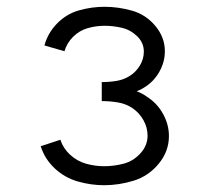

<svg xmlns="http://www.w3.org/2000/svg" viewBox="-20 -838 615 566"><path d="M287 -292Q248 -292 209.5 -303Q171 -314 141.5 -341.5Q112 -369 100 -407L158 -426Q166 -401 186.5 -382Q207 -363 233.5 -355.5Q260 -348 287 -348Q316 -348 344.5 -355.5Q373 -363 394 -386Q415 -409 415 -438Q415 -462 403 -483.5Q391 -505 371.5 -518.5Q352 -532 328 -536Q304 -540 280 -540V-596Q302 -596 323.5 -599.5Q345 -603 363 -614.5Q381 -626 392.5 -645Q404 -664 404 -686Q404 -712 384.5 -731Q365 -750 339.5 -756Q314 -762 288 -762Q263 -762 238.5 -755Q214 -748 195.5 -729.5Q177 -711 170 -687L111 -704Q121 -741 148.5 -769Q176 -797 213 -807.5Q250 -818 288 -818Q329 -818 369.5 -806.5Q410 -795 438 -761.5Q466 -728 466 -687Q466 -655 449.5 -626Q433 -597 405 -580Q394 -573 383 -569Q399 -563 413 -553Q443 -534 460.5 -502.5Q478 -471 478 -437Q478 -392 448 -355.5Q418 -319 374.5 -305.5Q331 -292 287 -292Z"/></svg>

Font: Jozsika Light
Style: Regular
Weight: 300
Monospace: yes
Designer: Belleve Invis
Foundry: Belleve Invis
Version: 2.1.0